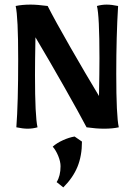

<svg xmlns="http://www.w3.org/2000/svg" viewBox="-20 -553 583 834"><path d="M51 0Q59 -104 59 -295Q59 -480 48 -527Q76 -533 113 -533Q142 -533 187 -527Q219 -464 285.5 -348Q352 -232 410 -136Q412 -242 412 -300Q412 -486 401 -527Q422 -533 443 -533Q465 -533 493 -527Q485 -397 485 -232Q485 -49 496 0Q469 6 432 6Q398 6 356 0Q324 -61 258.5 -176.5Q193 -292 134 -391Q132 -285 132 -227Q132 -47 143 0Q122 6 100 6Q80 6 51 0ZM226 238Q243 211 243 169Q243 149 233 124.5Q223 100 209 84Q227 68 253.5 56Q280 44 304 40L336 62Q336 124 316.5 171.5Q297 219 255 261Z"/></svg>

Font: Mirza SemiBold
Style: Regular
Weight: 600
Designer: Arabic design by Kourosh Beigpour, Latin design by Eduardo Tunni, engineering by Lasse Fister
Version: Version 1.0010g